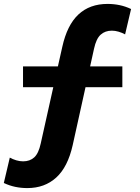

<svg xmlns="http://www.w3.org/2000/svg" viewBox="-48 -735 716 980"><path d="M91.5 225Q60 225 30 218.8Q0 212.5 -28.5 199L2 69.5Q17.5 78 35 83.2Q52.5 88.5 70 88.5Q104.5 88.5 126.8 68.2Q149 48 160 -3L224 -290H69.5V-396H247.5L270 -496Q294.5 -607 352.2 -661Q410 -715 501 -715Q532.5 -715 562.5 -708.8Q592.5 -702.5 621 -689L590.5 -559.5Q575 -568 557.5 -573.2Q540 -578.5 523 -578.5Q488.5 -578.5 465.8 -558Q443 -537.5 432 -486.5L412 -396H576.5V-290H388.5L323 6Q298 117.5 239 171.2Q180 225 91.5 225Z"/></svg>

Font: Geologica
Style: Bold
Weight: 700
Designer: Sindre Bremnes, Frode Helland
Foundry: Monokrom Skriftforlag AS
Version: Version 1.010; ttfautohint (v1.8.4.7-5d5b);gftools[0.9.28]